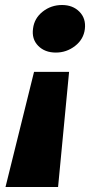

<svg xmlns="http://www.w3.org/2000/svg" viewBox="-20 -522 386 767"><path d="M319 -406Q314 -365 280 -338.5Q246 -312 203 -312Q159 -312 132.5 -339Q106 -366 112 -408Q117 -449 150.5 -475.5Q184 -502 228 -502Q271 -502 297.5 -475Q324 -448 319 -406ZM212 225H2L116 -235H256Z"/></svg>

Font: Jost* Heavy
Style: Italic
Weight: 800
Italic angle: -10°
Version: Version 3.7